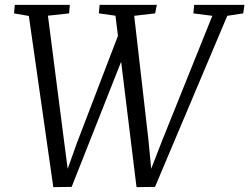

<svg xmlns="http://www.w3.org/2000/svg" viewBox="-20 -763 1024 789"><path d="M199 6 98.5 -697.5 37.5 -708 41 -743H267L264 -708L177 -698.5L241.5 -196.5L263 -32L245.5 -34L296.5 -176.5L469 -627L491.5 -544L274.5 5ZM541 6 454.5 -698.5 386 -708 389.5 -743H624.5L617.5 -708L531.5 -698L589.5 -192.5L605 -32L587.5 -34L646 -184.5L852.5 -698L774.5 -708L778 -743H984.5L979.5 -708L914 -698L617 5Z"/></svg>

Font: Merriweather 48pt Light
Style: Italic
Weight: 300
Italic angle: -7.8°
Version: Version 2.101